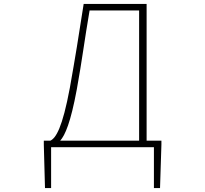

<svg xmlns="http://www.w3.org/2000/svg" viewBox="-20 -746 1040 973"><path d="M239 0H760V207H791L798 -13V-33H723V-726H404C378 -558 362 -458 334 -301C296 -97 263 -46 235 -33H202V-13L208 207H239ZM285 -33C310 -61 338 -125 369 -292C396 -440 408 -542 434 -693H685V-33Z"/></svg>

Font: Harano Aji Gothic CN ExtraLight
Style: Regular
Weight: 250
Foundry: Masamichi Hosoda
Version: HaranoAjiGothicCN-ExtraLight version 20230610;ttx 4.39.4